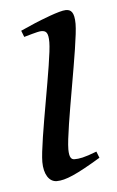

<svg xmlns="http://www.w3.org/2000/svg" viewBox="-42 -488 330 540"><g transform="rotate(-5 123.0 -218.5)"><path d="M164 -457C146 -457 92 -435 75 -428L34 -410L41 -392C46 -393 80 -404 90 -404C104 -404 110 -398 110 -371C110 -319 61 -95 61 -37C61 -3 75 20 97 20C122 20 154 6 222 -35L215 -53C179 -39 165 -37 152 -37C143 -37 137 -43 137 -66C137 -123 188 -359 188 -416C188 -450 178 -457 164 -457Z"/></g></svg>

Font: Temporarium
Style: Italic
Weight: 400
Italic angle: -7°
Version: Version 1.1